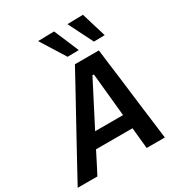

<svg xmlns="http://www.w3.org/2000/svg" viewBox="-248 -1115 1179 1263"><g transform="rotate(-30 342.0 -484.0)"><path d="M-28.5 0Q3 -58 38 -122Q73 -185.5 104.5 -243.5L238.5 -487.5Q273 -550.5 302.5 -604Q331.5 -657.5 362 -713H544Q550.5 -658.5 557.2 -605.5Q564 -552.5 572.5 -487L603 -240.5Q610.5 -182.5 618.5 -119.5Q626.5 -56.5 633.5 0H495.5Q491.5 -38.5 487.5 -79L479.5 -159H202.5Q182.5 -119 161.8 -78.8Q141 -38.5 121 0ZM425.5 -592.5 257 -265H469L436.5 -592.5ZM345 -779.5Q316.5 -824.5 287.5 -871.5Q258.5 -918 228.5 -966L351 -968.5Q371 -921.5 391 -875Q410.5 -828 430.5 -781ZM545 -779.5Q522 -825 498.5 -871.8Q475 -918.5 451.5 -966L570.5 -968.5Q584.5 -921.5 598.8 -874.5Q613 -827.5 627.5 -781Z"/></g></svg>

Font: Heraclito SemiBold
Style: Italic
Weight: 600
Italic angle: -12°
Designer: Kostas Bartsokas (font) & Cristiano Sobral (main changes)
Foundry: Kostas Bartsokas (font) & Cristiano Sobral (main changes)
Version: Version 1.00;July 8, 2020;FontCreator 13.0.0.2655 64-bit